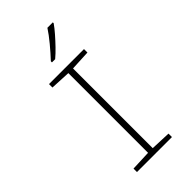

<svg xmlns="http://www.w3.org/2000/svg" viewBox="-286 -1026 1102 1102"><g transform="rotate(-45 265.0 -474.5)"><path d="M123 0V-28L246 -33V-680L123 -686V-714H407V-686L284 -680V-33L407 -28V0ZM223 -799Q255 -833 289 -874Q323 -915 345 -949H389V-942Q373 -919 349 -891.5Q325 -864 299 -837Q273 -810 249 -790H223Z"/></g></svg>

Font: Noto Sans Mono Condensed ExtraLight
Style: Regular
Weight: 200
Width: 3
Designer: Monotype Design Team
Foundry: Monotype Imaging Inc.
Version: Version 2.014; ttfautohint (v1.8.4.7-5d5b)